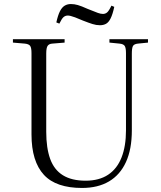

<svg xmlns="http://www.w3.org/2000/svg" viewBox="-20 -917 799 951"><path d="M386 14Q323 14 275.5 -2Q228 -18 197.5 -51Q167 -84 151.5 -134Q136 -184 136 -252V-654Q136 -680 129.5 -689.5Q123 -699 103 -701L44 -706V-723H300V-706L239 -701Q223 -700 216 -690Q209 -680 209 -652V-264Q209 -184 228.5 -130Q248 -76 291.5 -49Q335 -22 404 -22Q471 -22 515.5 -51.5Q560 -81 582 -137Q604 -193 604 -271V-654Q604 -679 598 -689Q592 -699 572 -701L522 -706V-723H713V-706L663 -701Q644 -699 638.5 -689Q633 -679 633 -651V-271Q633 -178 604 -114.5Q575 -51 520 -18.5Q465 14 386 14ZM475 -792Q457 -792 438 -798Q419 -804 391 -815Q366 -826 352 -831Q338 -836 330 -838Q322 -840 316 -840Q304 -840 295 -832.5Q286 -825 274 -800L259 -806Q267 -842 277 -861.5Q287 -881 300.5 -889Q314 -897 331 -897Q348 -897 365.5 -892Q383 -887 414 -873Q451 -858 465 -853Q479 -848 490 -848Q501 -848 510 -855Q519 -862 532 -889L546 -883Q538 -846 528 -826Q518 -806 505 -799Q492 -792 475 -792Z"/></svg>

Font: Literata 60pt Light
Style: Regular
Weight: 300
Designer: Latin by Veronika Burian and Jose Scaglione. Greek by Irene Vlachou. Cyrillic by Vera Evstafieva.
Foundry: TypeTogether
Version: Version 3.103;gftools[0.9.29]